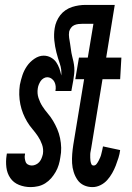

<svg xmlns="http://www.w3.org/2000/svg" viewBox="-20 -755 540 783"><path d="M105 8Q80 8 57.5 -1Q35 -10 22 -29Q9 -48 6 -72.5Q3 -97 7 -122L8 -129H82V-126Q80 -118 81 -110Q82 -102 84.5 -95Q87 -88 94 -84Q101 -80 110 -80Q118 -80 126.5 -84Q135 -88 140.5 -94.5Q146 -101 149.5 -109.5Q153 -118 155 -127Q158 -147 151.5 -165.5Q145 -184 134.5 -199.5Q124 -215 112 -229Q100 -243 90.5 -259Q81 -275 74 -292.5Q67 -310 63 -329.5Q59 -349 58.5 -369Q58 -389 61 -409Q65 -429 71.5 -448.5Q78 -468 90 -485.5Q102 -503 120.5 -515.5Q139 -528 158 -528Q174 -528 187.5 -520.5Q201 -513 209 -501.5Q217 -490 222 -476Q227 -462 230 -447Q232 -472 224 -495Q216 -518 210 -541.5Q204 -565 201.5 -590Q199 -615 203 -640Q205 -654 211 -668Q217 -682 226 -693.5Q235 -705 247.5 -713.5Q260 -722 274 -726.5Q288 -731 302 -733Q316 -735 329 -735H448L413 -520H475L470 -432H398L352 -151Q351 -144 349.5 -137.5Q348 -131 348 -124.5Q348 -118 348 -111.5Q348 -105 349 -98.5Q350 -92 352.5 -86Q355 -80 362 -80Q369 -80 374 -86.5Q379 -93 382.5 -100Q386 -107 389 -114Q392 -121 393.5 -128.5Q395 -136 397 -143Q399 -150 400 -158L470 -143Q468 -127 463 -111Q458 -95 452 -79.5Q446 -64 437.5 -49Q429 -34 417.5 -21Q406 -8 390 0Q374 8 357 8Q338 8 322 0.5Q306 -7 296 -21.5Q286 -36 280.5 -53.5Q275 -71 274 -89.5Q273 -108 274.5 -127Q276 -146 279 -165L323 -432H287L302 -520H338L361 -658H317Q309 -658 300 -657Q291 -656 283 -652.5Q275 -649 269.5 -641.5Q264 -634 262 -626Q260 -613 262 -600.5Q264 -588 266 -576Q268 -564 269.5 -551.5Q271 -539 274 -527Q277 -515 279.5 -503.5Q282 -492 283 -479Q284 -466 282.5 -453.5Q281 -441 279 -428L271 -384H206Q208 -394 207 -403.5Q206 -413 202 -421Q198 -429 190 -434.5Q182 -440 172 -440Q165 -440 157.5 -435.5Q150 -431 145.5 -424Q141 -417 138 -409.5Q135 -402 134 -394Q131 -374 137 -355.5Q143 -337 153 -321.5Q163 -306 175 -292Q187 -278 196.5 -262Q206 -246 213.5 -228.5Q221 -211 225 -191.5Q229 -172 229.5 -152.5Q230 -133 226 -113Q224 -98 219.5 -83Q215 -68 207 -54Q199 -40 188.5 -28Q178 -16 164.5 -7.5Q151 1 135.5 4.5Q120 8 105 8Z"/></svg>

Font: Iosevka SS18 Semibold
Style: Italic
Weight: 600
Italic angle: -9°
Monospace: yes
Designer: Belleve Invis
Foundry: Belleve Invis
Version: Version 25.1.1; ttfautohint (v1.8.4)